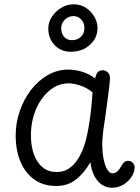

<svg xmlns="http://www.w3.org/2000/svg" viewBox="-20 -865 653 894"><path d="M53 -234Q53 -293 72 -348Q91 -403 124.5 -446.5Q158 -490 202.5 -515.5Q247 -541 299 -541Q326 -541 359 -532Q392 -523 423 -500Q428 -522 436.5 -530Q445 -538 457 -538Q471 -538 482 -528Q493 -518 492 -498Q490 -467 483.5 -419.5Q477 -372 471 -327Q469 -313 465 -286.5Q461 -260 458.5 -234Q456 -208 456 -193Q456 -160 461.5 -129Q467 -98 478 -78Q489 -58 503 -58Q516 -58 526 -66.5Q536 -75 546 -94Q552 -105 560 -111Q568 -117 578 -116Q587 -116 594.5 -110.5Q602 -105 605 -96.5Q608 -88 606 -76Q604 -58 590 -38Q576 -18 553 -4.5Q530 9 501 9Q473 9 452 -6.5Q431 -22 418 -48.5Q405 -75 401 -110Q372 -59 333.5 -29Q295 1 243 1Q181 1 139 -29.5Q97 -60 75 -113Q53 -166 53 -234ZM124 -237Q124 -183 138.5 -144.5Q153 -106 179.5 -85Q206 -64 243 -64Q276 -64 299.5 -79.5Q323 -95 340 -120.5Q357 -146 368 -175Q378 -201 385 -234Q392 -267 397.5 -303.5Q403 -340 406 -374.5Q409 -409 411 -435Q384 -457 353 -467Q322 -477 300 -477Q260 -477 227.5 -456Q195 -435 171.5 -400.5Q148 -366 136 -323.5Q124 -281 124 -237ZM309 -624Q263 -624 233.5 -656Q204 -688 205 -734Q205 -762 221.5 -787Q238 -812 265 -828.5Q292 -845 323 -845Q354 -845 378.5 -829.5Q403 -814 418.5 -788.5Q434 -763 434 -734Q434 -689 399 -656.5Q364 -624 309 -624ZM315 -678Q340 -678 356.5 -693.5Q373 -709 373 -734Q373 -758 358.5 -774Q344 -790 322 -790Q299 -790 282 -773.5Q265 -757 265 -734Q265 -709 278.5 -693.5Q292 -678 315 -678Z"/></svg>

Font: Playpen Sans Light
Style: Regular
Weight: 300
Designer: Laura Meseguer, Veronika Burian, José Scaglione
Foundry: TypeTogether
Version: Version 1.001